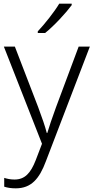

<svg xmlns="http://www.w3.org/2000/svg" viewBox="-20 -879 510 1047"><path d="M371 -851V-859H303C277 -815 223 -747 186 -708V-699H226C276 -739 341 -810 371 -851ZM1 -625 209 -95 175 -6C147 66 115 100 59 100C37 100 19 96 3 91V139C21 145 41 148 66 148C151 148 195 95 230 1L470 -625H409L285 -293C264 -236 247 -185 238 -154H235C226 -190 210 -236 188 -295L61 -625Z"/></svg>

Font: Noto Sans Telugu UI Light
Style: Regular
Weight: 300
Designer: Jelle Bosma - Monotype Design Team
Foundry: Monotype Imaging Inc.
Version: Version 2.005